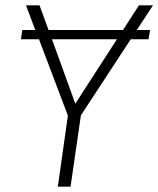

<svg xmlns="http://www.w3.org/2000/svg" viewBox="-20 -704 597 724"><path d="M496 -591H546L540 -556H473L285 -269L246 0H198L236 -268L127 -556H59L64 -591H113L78 -684H129L163 -591H444L504 -684H557ZM264 -313 421 -556H176Z"/></svg>

Font: Fira Sans ExtraLight
Style: Italic
Weight: 275
Italic angle: -8°
Designer: Carrois Corporate & Edenspiekermann AG
Foundry: Carrois Corporate GbR & Edenspiekermann AG
Version: Version 4.203